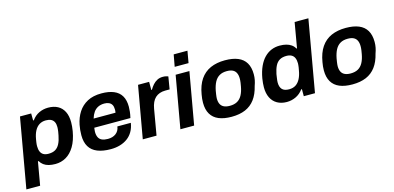

<svg xmlns="http://www.w3.org/2000/svg" viewBox="-92 -1209 3844 1874"><g transform="rotate(-15 1829.5 -272.5)"><path d="M-14 178 110 -526H223L224 -455H231Q262 -498 305 -518Q348 -538 396 -538Q453 -538 493.5 -516Q534 -494 556 -450.5Q578 -407 578 -342Q578 -323 576 -300.5Q574 -278 570 -254Q554 -163 518.5 -104Q483 -45 433.5 -16.5Q384 12 325 12Q288 12 258.5 4.5Q229 -3 207.5 -19Q186 -35 173 -58H166L125 178ZM286 -102Q328 -102 355 -118Q382 -134 399 -167Q416 -200 425 -248Q430 -271 432 -286Q434 -301 435 -312Q436 -323 436 -332Q436 -363 426 -383Q416 -403 396 -413.5Q376 -424 343 -424Q305 -424 276.5 -406Q248 -388 230 -354Q212 -320 204 -272Q201 -254 199 -241Q197 -228 196.5 -219Q196 -210 196 -202Q196 -170 205.5 -147.5Q215 -125 235 -113.5Q255 -102 286 -102Z M885 12Q805 12 750.5 -10Q696 -32 668.5 -77.5Q641 -123 641 -193Q641 -220 643.5 -246Q646 -272 651 -297Q665 -368 700 -422Q735 -476 793 -507Q851 -538 935 -538Q1009 -538 1059.5 -517Q1110 -496 1135.5 -453Q1161 -410 1161 -343Q1161 -322 1158 -293.5Q1155 -265 1147 -232H782Q781 -221 779.5 -210.5Q778 -200 778 -191Q778 -158 789 -135.5Q800 -113 823.5 -102.5Q847 -92 883 -92Q908 -92 928 -98Q948 -104 963.5 -115.5Q979 -127 989.5 -144.5Q1000 -162 1003 -186H1139Q1131 -136 1109.5 -99Q1088 -62 1054.5 -37.5Q1021 -13 978 -0.5Q935 12 885 12ZM799 -320H1020Q1022 -329 1022.5 -337.5Q1023 -346 1023 -352Q1023 -381 1013 -399Q1003 -417 983.5 -426Q964 -435 938 -435Q901 -435 873.5 -421.5Q846 -408 828 -382.5Q810 -357 799 -320Z M1210 0 1303 -526H1415V-444H1421Q1436 -470 1455 -491.5Q1474 -513 1499 -526Q1524 -539 1556 -539Q1575 -539 1589 -535.5Q1603 -532 1610 -529L1589 -403H1545Q1514 -403 1488.5 -394Q1463 -385 1444 -367.5Q1425 -350 1412.5 -323Q1400 -296 1394 -261L1349 0Z M1694 -603 1716 -723H1855L1834 -603ZM1590 0 1683 -526H1822L1729 0Z M2106 12Q2029 12 1976.5 -10Q1924 -32 1897 -77.5Q1870 -123 1870 -192Q1870 -212 1872 -232.5Q1874 -253 1878 -274Q1893 -365 1933 -423.5Q1973 -482 2036 -510Q2099 -538 2183 -538Q2261 -538 2314 -516Q2367 -494 2394 -448.5Q2421 -403 2421 -333Q2421 -303 2415.5 -275.5Q2410 -248 2400 -221Q2381 -141 2342.5 -89.5Q2304 -38 2245.5 -13Q2187 12 2106 12ZM2116 -96Q2161 -96 2191.5 -113Q2222 -130 2241 -165Q2260 -200 2269 -251Q2273 -273 2275 -287Q2277 -301 2277.5 -310.5Q2278 -320 2278 -329Q2278 -362 2267 -385Q2256 -408 2233.5 -419.5Q2211 -431 2174 -431Q2129 -431 2098.5 -413Q2068 -395 2049.5 -360.5Q2031 -326 2021 -275Q2017 -253 2015 -238.5Q2013 -224 2012 -214.5Q2011 -205 2011 -197Q2011 -164 2022 -141.5Q2033 -119 2056.5 -107.5Q2080 -96 2116 -96Z M2664 12Q2608 12 2567 -11.5Q2526 -35 2504.5 -79Q2483 -123 2483 -184Q2483 -204 2485 -226Q2487 -248 2491 -273Q2503 -341 2526 -391Q2549 -441 2581 -473.5Q2613 -506 2652 -522Q2691 -538 2736 -538Q2773 -538 2802 -530.5Q2831 -523 2853 -507.5Q2875 -492 2888 -468H2894L2938 -723H3077L2950 0H2837V-71H2830Q2799 -29 2755.5 -8.5Q2712 12 2664 12ZM2717 -102Q2757 -102 2784.5 -120Q2812 -138 2830 -172.5Q2848 -207 2856 -255Q2860 -273 2861.5 -285.5Q2863 -298 2864 -307.5Q2865 -317 2865 -325Q2865 -356 2855.5 -378.5Q2846 -401 2825.5 -412.5Q2805 -424 2774 -424Q2733 -424 2705.5 -408Q2678 -392 2661.5 -359.5Q2645 -327 2635 -278Q2632 -256 2629.5 -240.5Q2627 -225 2626 -214.5Q2625 -204 2625 -195Q2625 -149 2647 -125.5Q2669 -102 2717 -102Z M3327 12Q3250 12 3197.5 -10Q3145 -32 3118 -77.5Q3091 -123 3091 -192Q3091 -212 3093 -232.5Q3095 -253 3099 -274Q3114 -365 3154 -423.5Q3194 -482 3257 -510Q3320 -538 3404 -538Q3482 -538 3535 -516Q3588 -494 3615 -448.5Q3642 -403 3642 -333Q3642 -303 3636.5 -275.5Q3631 -248 3621 -221Q3602 -141 3563.5 -89.5Q3525 -38 3466.5 -13Q3408 12 3327 12ZM3337 -96Q3382 -96 3412.5 -113Q3443 -130 3462 -165Q3481 -200 3490 -251Q3494 -273 3496 -287Q3498 -301 3498.5 -310.5Q3499 -320 3499 -329Q3499 -362 3488 -385Q3477 -408 3454.5 -419.5Q3432 -431 3395 -431Q3350 -431 3319.5 -413Q3289 -395 3270.5 -360.5Q3252 -326 3242 -275Q3238 -253 3236 -238.5Q3234 -224 3233 -214.5Q3232 -205 3232 -197Q3232 -164 3243 -141.5Q3254 -119 3277.5 -107.5Q3301 -96 3337 -96Z"/></g></svg>

Font: Archivo SemiBold
Style: Bold Italic
Weight: 700
Italic angle: -10°
Version: Version 2.001